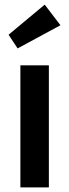

<svg xmlns="http://www.w3.org/2000/svg" viewBox="-20 -809 299 829"><path d="M68 0V-527H191V0ZM56 -600 17 -659 173 -789 241 -700Z"/></svg>

Font: Our Lexend Medium
Style: Regular
Weight: 500
Designer: Bonnie Shaver-Troup, Thomas Jockin
Foundry: Lexend
Version: Version 1.007